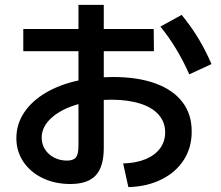

<svg xmlns="http://www.w3.org/2000/svg" viewBox="-20 -764 904 785"><path d="M655.3 -222.7Q655.3 -264.2 629.4 -294.2Q603.5 -324.2 554.2 -340.1Q504.9 -356 436.5 -356.4L404.3 -355.5V-159.2Q404.3 -82.5 371.6 -47.1Q338.9 -11.7 267.6 -11.7Q204.6 -11.7 154.3 -35.9Q104 -60.1 75.4 -102.8Q46.9 -145.5 46.9 -199.2Q46.9 -255.4 78.1 -303Q109.4 -350.6 166.7 -384.5Q224.1 -418.5 300.8 -435.1V-554.7H75.2V-645.5H300.8V-744.1H404.3V-645.5H608.4L609.4 -554.7H404.3V-448.2L441.4 -449.2Q543 -449.2 615.5 -422.9Q688 -396.5 726.1 -346.4Q764.2 -296.4 763.7 -226.6Q764.2 -161.6 731.7 -110.6Q699.2 -59.6 640.1 -30.3Q581.1 -1 504.9 1L483.4 -95.7Q535.6 -97.2 574.5 -113Q613.3 -128.9 634.3 -157.2Q655.3 -185.5 655.3 -222.7ZM635.7 -655.3 722.7 -703.1Q760.7 -656.7 790.3 -608.2Q819.8 -559.6 844.7 -502L753.9 -460Q704.6 -571.3 635.7 -655.3ZM253.9 -107.4Q279.8 -107.4 290.3 -120.4Q300.8 -133.3 300.8 -168V-338.4Q231.4 -318.8 190.9 -282.5Q150.4 -246.1 150.4 -201.2Q150.4 -174.8 164.1 -153.3Q177.7 -131.8 201.4 -119.6Q225.1 -107.4 253.9 -107.4Z"/></svg>

Font: Pretendard GOV SemiBold
Style: Regular
Weight: 600
Designer: Base glyphs from Inter by Rasmus Andersson; Hangeul glyphs from Noto Sans CJK(Source Han Sans) by Jang Soo-young and Kan
Foundry: Kil Hyung-jin
Version: Version 1.309